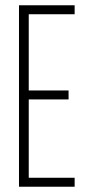

<svg xmlns="http://www.w3.org/2000/svg" viewBox="-20 -708 326 728"><path d="M52 0V-688H263V-654H89V-365H240V-331H89V-34H263V0Z"/></svg>

Font: Saira Ultra Condensed Thin
Style: Regular
Weight: 100
Width: 1
Designer: Hector Gatti with collaboration of the Omnibus-Type team
Foundry: Omnibus-Type
Version: Version 1.001; ttfautohint (v1.8)